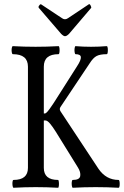

<svg xmlns="http://www.w3.org/2000/svg" viewBox="-20 -884 586 907"><path d="M44 3Q41 3 39.5 -6Q38 -15 39 -24.5Q40 -34 44 -34Q112 -34 112 -91V-569Q112 -628 41 -628Q37 -628 35.5 -637.5Q34 -647 35.5 -656.5Q37 -666 41 -666Q94 -663 148 -663Q202 -663 256 -666Q260 -666 261 -656.5Q262 -647 261 -637.5Q260 -628 256 -628Q187 -628 187 -569V-348H192Q197 -348 205 -357.5Q213 -367 221 -379Q229 -391 234 -398L344 -571Q363 -600 362 -614Q361 -628 337 -628Q334 -628 332.5 -637.5Q331 -647 332.5 -656.5Q334 -666 337 -666Q373 -663 410 -663Q447 -663 484 -666Q488 -666 489 -656.5Q490 -647 489 -637.5Q488 -628 484 -628Q453 -628 436.5 -619.5Q420 -611 403 -584L266 -379Q259 -369 266 -358L445 -87Q481 -34 540 -34Q544 -34 545 -24.5Q546 -15 545 -6Q544 3 540 3Q486 0 432 0Q378 0 324 3Q321 3 319.5 -6Q318 -15 319 -24.5Q320 -34 324 -34Q356 -34 359 -52.5Q362 -71 348 -93L244 -261Q229 -285 216.5 -300Q204 -315 194 -315H187V-91Q187 -34 254 -34Q257 -34 258 -24.5Q259 -15 258 -6Q257 3 254 3Q202 0 149 0Q97 0 44 3ZM287 -713Q280 -713 269 -724L164 -846Q159 -851 166 -859Q171 -866 175 -863L273 -798Q280 -793 287 -793Q294 -793 301 -798L400 -864Q404 -866 408 -858Q413 -849 410 -846L306 -724Q295 -713 287 -713Z"/></svg>

Font: Junicode Two Beta Condensed
Style: Regular
Weight: 400
Width: 3
Designer: Peter S. Baker
Foundry: Briery Creek Software
Version: Version 1.053; ttfautohint (v1.8.4)